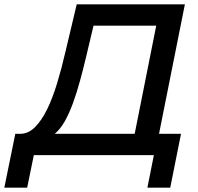

<svg xmlns="http://www.w3.org/2000/svg" viewBox="-89 -720 918 891"><path d="M-69 151 -18 -99H8Q44.5 -100.5 74.5 -131Q104.5 -161.5 129.8 -213Q155 -264.5 176 -333.5Q197 -402.5 215 -481L267 -700H769L649 -99H751L701 151H595L625 0H68L37 151ZM312 -462Q297.5 -400.5 282 -344Q266.5 -287.5 249 -239.8Q231.5 -192 210.8 -155.8Q190 -119.5 165 -99H536L636 -601H345Z"/></svg>

Font: Argentum Sans
Style: Italic
Weight: 400
Italic angle: -11.3099°
Designer: Julieta Ulanovsky, Owen Earl, Rasmus Andersson, Cristiano Sobral
Foundry: The Argentum Sans Project Authors
Version: Version 3.131; ttfautohint (v1.8.4.7-5d5b-dirty)